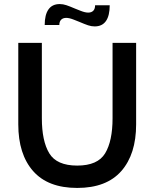

<svg xmlns="http://www.w3.org/2000/svg" viewBox="-20 -911 760 945"><path d="M70 -299V-700H186V-329Q186 -217 222.5 -156.5Q259 -96 360 -96Q461 -96 497.5 -156.5Q534 -217 534 -329V-700H650V-299Q650 -152 577 -69Q504 14 360 14Q216 14 143 -69Q70 -152 70 -299ZM369 -804Q364 -806 342.5 -814.5Q321 -823 306 -823Q290 -823 281 -814Q272 -805 272 -788H200Q200 -838 218.5 -864.5Q237 -891 274 -891Q290 -891 306.5 -885.5Q323 -880 351 -868Q356 -866 377.5 -857.5Q399 -849 414 -849Q430 -849 439 -858Q448 -867 448 -885H520Q520 -834 501.5 -807.5Q483 -781 446 -781Q430 -781 413.5 -786.5Q397 -792 369 -804Z"/></svg>

Font: Cabin SemiBold
Style: Regular
Weight: 600
Designer: Pablo Impallari
Foundry: Pablo Impallari. http://www.impallari.com Igino Marini. http://www.ikern.com
Version: Version 2.001